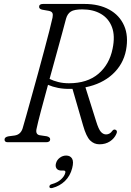

<svg xmlns="http://www.w3.org/2000/svg" viewBox="-20 -720 663 972"><path d="M569 -42Q559 -19 536.5 -4.2Q514 10.5 483.5 10.5Q456 10.5 436.2 -9.2Q416.5 -29 401 -83.5L347 -270Q341 -270 335 -270Q302 -269.5 274 -275Q246 -280.5 223 -290.5Q203.5 -219.5 187.5 -159.2Q171.5 -99 165.5 -70Q158 -40 180.5 -35.5L217.5 -30Q234 -25.5 234 -15Q234 0 213.5 0H19Q3 0 3 -13.5Q3 -26.5 23.5 -30L54 -34Q84.5 -38.5 94.5 -70Q101.5 -93 113.5 -136.5Q125.5 -180 141 -235.2Q156.5 -290.5 172.8 -350Q189 -409.5 203.8 -464.8Q218.5 -520 229.8 -563.8Q241 -607.5 246 -631Q249 -646.5 245.2 -654.2Q241.5 -662 227.5 -665L193.5 -671Q178 -674.5 178 -685.5Q178 -700 198 -700H408Q481 -700 533 -671.5Q585 -643 608.2 -590.5Q631.5 -538 618 -466Q604 -394 550.2 -344.5Q496.5 -295 412.5 -278L466.5 -106.5Q479 -65.5 490.8 -52.5Q502.5 -39.5 517 -39.5Q536 -39.5 548.5 -57.5Q555.5 -67 565 -63Q576.5 -58 569 -42ZM314.5 -626Q308 -601 294.8 -552.5Q281.5 -504 264.8 -443.2Q248 -382.5 231 -320.5Q250 -311 274.8 -304.8Q299.5 -298.5 329 -298.5Q421.5 -298.5 477.8 -346Q534 -393.5 550 -473.5Q563.5 -538 547 -582.2Q530.5 -626.5 491.2 -649.5Q452 -672.5 396.5 -672.5Q356 -672.5 338.8 -661.5Q321.5 -650.5 314.5 -626ZM291.5 143.5Q273.5 143.5 266.2 132.8Q259 122 263.5 106.5Q268 89.5 282.8 78.5Q297.5 67.5 315 67.5Q335.5 67.5 344.8 82.8Q354 98 345.5 131Q335.5 170.5 309 196.2Q282.5 222 245.5 231.5Q231 235 230 225.5Q230 215 243 212Q271 204.5 288.8 188.2Q306.5 172 310.5 155Q313.5 143.5 302.5 143.5Z"/></svg>

Font: Fraunces 72pt Soft Light
Style: Italic
Weight: 300
Italic angle: -16°
Version: Version 1.000;[b76b70a41]